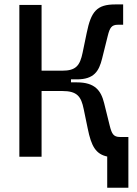

<svg xmlns="http://www.w3.org/2000/svg" viewBox="-20 -716 626 877"><path d="M68.4 0H169.9V-300.3H264.2C332.5 -300.3 350.6 -275.4 362.3 -217.8L380.9 -127.9C397 -48.3 417.5 -12.2 469.7 -1V141.6H566.4V-90.3H528.3C498.5 -90.3 490.7 -104.5 481.4 -141.1L455.6 -245.1C441.4 -302.2 414.1 -339.8 331.1 -339.8H304.2V-353.5H331.1C409.7 -353.5 432.1 -391.1 446.3 -448.2L472.2 -552.2C481.4 -588.9 489.3 -603 519 -603H542.5V-695.8H506.8C421.9 -695.8 396 -663.6 376 -565.4L357.4 -475.6C345.2 -417 327.6 -393.1 264.2 -393.1H169.9V-693.4H68.4Z"/></svg>

Font: Cascadia Mono NF
Style: Regular
Weight: 400
Monospace: yes
Designer: Aaron Bell
Foundry: Saja Typeworks
Version: Version 2404.023